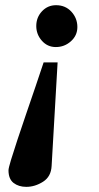

<svg xmlns="http://www.w3.org/2000/svg" viewBox="-20 -520 380 739"><path d="M277.8 -416Q277.8 -383.3 252.9 -361.1Q228 -338.9 194.8 -338.9Q162.6 -338.9 141.1 -363.3Q119.6 -387.7 119.6 -419.9Q119.6 -453.1 141.6 -476.6Q163.6 -500 195.8 -500Q231.9 -500 254.9 -474.9Q277.8 -449.7 277.8 -416ZM201.7 -279.8 178.7 118.2Q176.8 159.7 145.8 179.4Q114.7 199.2 81.1 199.2Q51.8 199.2 32.2 184.1Q12.7 168.9 12.7 135.3Q12.7 127.4 22.2 95.9Q31.7 64.5 47.1 18.1Q62.5 -28.3 80.6 -81.3Q98.6 -134.3 116.5 -186.3Q134.3 -238.3 147.9 -279.8Z"/></svg>

Font: Charis
Style: Bold Italic
Weight: 700
Italic angle: -11°
Designer: Walt Agee, Miriam Martin, Annie Olsen, Victor Gaultney, Lorna Priest, Alan Ward, Bob Hallissy, Martin Hosken, Sharon Cor
Foundry: SIL Global
Version: Version 7.000